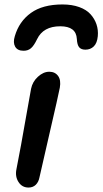

<svg xmlns="http://www.w3.org/2000/svg" viewBox="-20 -823 456 854"><path d="M257.8 -803.2Q300.3 -803.2 332.5 -791.5Q364.7 -779.8 382.8 -759.5Q400.9 -739.3 409.2 -714.6Q417.5 -689.9 415 -662.1Q412.1 -631.3 397.2 -616.7Q382.3 -602.1 359.9 -602.1Q341.3 -602.1 332.3 -612.5Q323.2 -623 321.8 -649.9Q318.8 -706.1 248 -706.1Q172.4 -706.1 145 -648.9Q130.9 -619.6 117.7 -608.4Q104.5 -597.2 85 -597.2Q57.6 -597.2 47.4 -615.5Q37.1 -633.8 45.9 -662.1Q64.9 -727.5 117.4 -765.4Q169.9 -803.2 257.8 -803.2ZM106.9 11.2Q78.1 11.2 62.3 -13.4Q46.4 -38.1 53.2 -70.8Q74.7 -180.7 92.5 -284.4Q110.4 -388.2 118.2 -428.2Q124.5 -459.5 148.7 -481.7Q172.9 -503.9 199.2 -503.9Q224.6 -503.9 238.3 -485.4Q252 -466.8 246.1 -433.1Q238.8 -395.5 201.2 -233.6Q163.6 -71.8 155.8 -35.2Q151.9 -13.7 139.2 -1.2Q126.5 11.2 106.9 11.2Z"/></svg>

Font: Shantell Sans Normal
Style: Italic
Weight: 500
Italic angle: -11.31°
Designer: Stephen Nixon, Anya Danilova, Shantell Martin
Foundry: Arrow Type
Version: Version 1.006;[559af2be0]